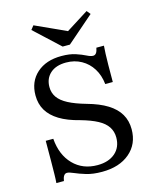

<svg xmlns="http://www.w3.org/2000/svg" viewBox="-116 -840 753 931"><g transform="rotate(-15 261.0 -374.5)"><path d="M280.6 11.3Q234.7 11.3 201.6 1.2Q168.5 -8.9 146.8 -18.5Q125 -28.2 113.7 -28.2Q104 -28.2 98 -19.4Q91.9 -10.5 89.5 6.5H51.6Q53.2 -11.3 53.6 -37.1Q54 -62.9 54.4 -103.6Q54.8 -144.4 54.8 -204.8H92.7Q99.2 -122.6 146.4 -74.2Q193.5 -25.8 267.7 -25.8Q323.4 -25.8 356.5 -54.4Q389.5 -83.1 389.5 -132.3Q389.5 -162.1 374.2 -185.5Q358.9 -208.9 326.6 -226.2Q294.4 -243.5 242.7 -258.1Q181.5 -273.4 141.9 -297.6Q102.4 -321.8 83.1 -354.4Q63.7 -387.1 63.7 -429.8Q63.7 -499.2 110.1 -540.7Q156.5 -582.3 233.9 -582.3Q275.8 -582.3 304.8 -572.6Q333.9 -562.9 352.8 -553.2Q371.8 -543.5 383.9 -543.5Q393.5 -543.5 399.6 -551.6Q405.6 -559.7 408.9 -577.4H446.8Q445.2 -559.7 444.4 -537.5Q443.5 -515.3 443.1 -481.9Q442.7 -448.4 442.7 -396H404.8Q400 -441.1 379 -474.6Q358.1 -508.1 324.2 -527Q290.3 -546 247.6 -546Q196.8 -546 168.1 -520.2Q139.5 -494.4 139.5 -451.6Q139.5 -422.6 155.2 -400Q171 -377.4 204.8 -359.7Q238.7 -341.9 292.7 -326.6Q354 -309.7 393.5 -285.1Q433.1 -260.5 452.4 -227.4Q471.8 -194.4 471.8 -151.6Q471.8 -77.4 419.8 -33.1Q367.7 11.3 280.6 11.3ZM408.9 -761.3 424.2 -742.7 288.7 -625H252.4L126.6 -741.9L141.9 -761.3L327.4 -676.6L268.5 -672.6Z"/></g></svg>

Font: Playfair 9pt
Style: Regular
Weight: 400
Designer: Claus Eggers Sørensen
Foundry: Claus Eggers Sørensen
Version: Version 2.203